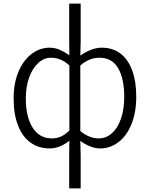

<svg xmlns="http://www.w3.org/2000/svg" viewBox="-20 -815 836 1071"><path d="M257 13Q196 13 150.5 -19.5Q105 -52 80.5 -115Q56 -178 56 -267Q56 -351 83 -415Q110 -479 156 -514Q202 -549 257 -549Q286 -549 311.5 -538Q337 -527 367 -507L366 -586V-795H430V-586L428 -505Q456 -525 487 -537Q518 -549 547 -549Q610 -549 653 -515.5Q696 -482 718 -420.5Q740 -359 740 -276Q740 -187 713 -121.5Q686 -56 640 -21.5Q594 13 539 13Q487 13 428 -29L430 50V236H366V50L367 -30Q313 13 257 13ZM367 -87V-450Q321 -493 265 -493Q225 -493 193 -463.5Q161 -434 142.5 -382.5Q124 -331 124 -267Q124 -163 162 -103Q200 -43 269 -43Q296 -43 319 -53Q342 -63 367 -87ZM673 -275Q673 -376 639 -434.5Q605 -493 534 -493Q478 -493 428 -450V-84Q477 -43 531 -43Q572 -43 604.5 -72Q637 -101 655 -153.5Q673 -206 673 -275Z"/></svg>

Font: 寒蝉端黑体 Light
Style: Regular
Weight: 300
Designer: ChillDuanSans {Warren2060}; 
Source Han Sans {Ryoko NISHIZUKA 西塚涼子 (kana, bopomofo & ideographs); Paul D. Hunt (Latin, G
Foundry: ChillType&Adobe
Version: Version 1.300;Glyphs 3.3 (3306)